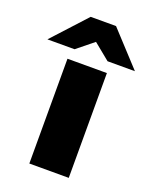

<svg xmlns="http://www.w3.org/2000/svg" viewBox="-207 -820 714 897"><g transform="rotate(20 149.5 -371.0)"><path d="M51 0V-521H247V0ZM231 -574 122 -663 86 -742H212L367 -574ZM-68 -574 86 -742H212L177 -663L67 -574Z"/></g></svg>

Font: REM Medium ExtraBold
Style: Regular
Weight: 800
Version: Version 1.005;gftools[0.9.28]